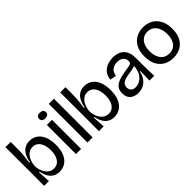

<svg xmlns="http://www.w3.org/2000/svg" viewBox="108 -1540 2406 2406"><g transform="rotate(-45 1311.0 -337.0)"><path d="M320 13Q271 13 234.5 -8Q198 -29 174.5 -69Q151 -109 141 -166H130L140 0H55L56 -242L55 -686H148V-543Q148 -516 145.5 -483.5Q143 -451 138.5 -414.5Q134 -378 128 -337H140Q149 -394 171.5 -437.5Q194 -481 232 -505.5Q270 -530 323 -530Q384 -530 429 -498Q474 -466 499 -406Q524 -346 524 -259Q524 -168 497.5 -107.5Q471 -47 424.5 -17Q378 13 320 13ZM298 -66Q341 -66 370.5 -89.5Q400 -113 415.5 -155.5Q431 -198 431 -256Q431 -315 415 -358Q399 -401 369 -425Q339 -449 297 -449Q265 -449 240 -435.5Q215 -422 197.5 -400Q180 -378 169 -352.5Q158 -327 153 -302.5Q148 -278 148 -260V-251Q148 -223 157.5 -191Q167 -159 185 -130.5Q203 -102 231.5 -84Q260 -66 298 -66Z M619 0V-516H710V0ZM664 -588Q634 -588 619 -601Q604 -614 604 -638Q604 -662 619.5 -674.5Q635 -687 664 -687Q694 -687 709.5 -674.5Q725 -662 725 -637Q725 -614 709.5 -601Q694 -588 664 -588Z M823 0V-686H914V0Z M1290 13Q1241 13 1204.5 -8Q1168 -29 1144.5 -69Q1121 -109 1111 -166H1100L1110 0H1025L1026 -242L1025 -686H1118V-543Q1118 -516 1115.5 -483.5Q1113 -451 1108.5 -414.5Q1104 -378 1098 -337H1110Q1119 -394 1141.5 -437.5Q1164 -481 1202 -505.5Q1240 -530 1293 -530Q1354 -530 1399 -498Q1444 -466 1469 -406Q1494 -346 1494 -259Q1494 -168 1467.5 -107.5Q1441 -47 1394.5 -17Q1348 13 1290 13ZM1268 -66Q1311 -66 1340.5 -89.5Q1370 -113 1385.5 -155.5Q1401 -198 1401 -256Q1401 -315 1385 -358Q1369 -401 1339 -425Q1309 -449 1267 -449Q1235 -449 1210 -435.5Q1185 -422 1167.5 -400Q1150 -378 1139 -352.5Q1128 -327 1123 -302.5Q1118 -278 1118 -260V-251Q1118 -223 1127.5 -191Q1137 -159 1155 -130.5Q1173 -102 1201.5 -84Q1230 -66 1268 -66Z M1716 13Q1675 13 1640.5 -2Q1606 -17 1586 -48.5Q1566 -80 1566 -130Q1566 -173 1582 -201.5Q1598 -230 1627.5 -248.5Q1657 -267 1698 -278Q1739 -289 1789 -297Q1841 -305 1867 -310.5Q1893 -316 1902 -325.5Q1911 -335 1911 -354Q1911 -400 1880.5 -426Q1850 -452 1800 -452Q1770 -452 1741 -441Q1712 -430 1691.5 -405Q1671 -380 1667 -338L1583 -355Q1588 -402 1607.5 -435Q1627 -468 1657.5 -489Q1688 -510 1724.5 -520Q1761 -530 1801 -530Q1862 -530 1906.5 -508Q1951 -486 1976 -440.5Q2001 -395 2001 -325V-222Q2001 -186 2002 -148.5Q2003 -111 2004 -73.5Q2005 -36 2006 0H1921Q1922 -41 1923.5 -81Q1925 -121 1926 -165H1917Q1907 -115 1880.5 -74.5Q1854 -34 1812.5 -10.5Q1771 13 1716 13ZM1742 -62Q1770 -62 1797.5 -73Q1825 -84 1849 -106.5Q1873 -129 1889.5 -161.5Q1906 -194 1912 -236V-281L1939 -285Q1926 -270 1900.5 -261.5Q1875 -253 1843 -248Q1811 -243 1778.5 -237.5Q1746 -232 1718.5 -221.5Q1691 -211 1674.5 -192Q1658 -173 1658 -139Q1658 -103 1680 -82.5Q1702 -62 1742 -62Z M2339 13Q2267 13 2210.5 -17.5Q2154 -48 2122 -109Q2090 -170 2090 -259Q2090 -349 2122.5 -409Q2155 -469 2211 -499.5Q2267 -530 2336 -530Q2407 -530 2463 -499Q2519 -468 2551.5 -407Q2584 -346 2584 -256Q2584 -166 2552 -106Q2520 -46 2464 -16.5Q2408 13 2339 13ZM2340 -62Q2388 -62 2421.5 -84.5Q2455 -107 2473.5 -149.5Q2492 -192 2492 -252Q2492 -314 2473 -358.5Q2454 -403 2419 -427.5Q2384 -452 2335 -452Q2288 -452 2254 -429Q2220 -406 2201 -363Q2182 -320 2182 -260Q2182 -168 2224 -115Q2266 -62 2340 -62Z"/></g></svg>

Font: Bricolage Grotesque 72pt
Style: Regular
Weight: 400
Version: Version 1.001;gftools[0.9.33.dev8+g029e19f]